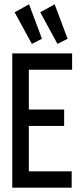

<svg xmlns="http://www.w3.org/2000/svg" viewBox="-20 -872 390 892"><path d="M37 0V-624H315V-548H114V-363H278V-287H114V-76H313V0ZM128 -668 48 -815 115 -852 175 -692ZM247 -668 167 -815 234 -852 294 -692Z"/></svg>

Font: Inconsolata ExtraCondensed SemiBold
Style: Regular
Weight: 600
Width: 2
Monospace: yes
Designer: Raph Levien, Cyreal, Brenton Simpson
Foundry: Raph Levien, Cyreal, Google
Version: Version 3.001; ttfautohint (v1.8.2.53-6de2)